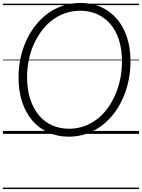

<svg xmlns="http://www.w3.org/2000/svg" viewBox="-20 -910 965 1305"><path d="M447 19Q371 19 308 -9.5Q245 -38 200 -90.5Q155 -143 130.5 -217Q106 -291 106 -383Q106 -449 119 -512Q132 -575 157.5 -631.5Q183 -688 219.5 -735Q256 -782 303 -817Q350 -852 407 -871Q464 -890 529 -890Q605 -890 667 -862Q729 -834 774 -782Q819 -730 843 -657Q867 -584 867 -494Q867 -427 854 -363.5Q841 -300 815.5 -242.5Q790 -185 753.5 -137.5Q717 -90 670 -55Q623 -20 567 -0.5Q511 19 447 19ZM450 -35Q504 -35 551.5 -52Q599 -69 639.5 -100Q680 -131 711 -173.5Q742 -216 764 -267Q786 -318 797.5 -375Q809 -432 809 -492Q809 -573 789 -637Q769 -701 731 -745.5Q693 -790 641 -813.5Q589 -837 526 -837Q472 -837 424 -820.5Q376 -804 335.5 -773.5Q295 -743 263.5 -701Q232 -659 209.5 -608.5Q187 -558 175.5 -501.5Q164 -445 164 -385Q164 -303 185 -238Q206 -173 243.5 -127.5Q281 -82 333.5 -58.5Q386 -35 450 -35ZM0 365H925V375H0ZM0 -20H925V0H0ZM0 -505H925V-500H0ZM0 -885H925V-875H0Z"/></svg>

Font: Playwrite GB S Guides
Style: Italic
Weight: 400
Italic angle: -7.01216°
Designer: Veronika Burian, José Scaglione
Foundry: TypeTogether
Version: Version 1.002